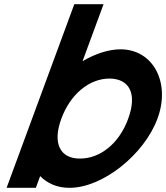

<svg xmlns="http://www.w3.org/2000/svg" viewBox="-20 -849 795 919"><path d="M172.2 -6.1 151.6 50H11.6L37.4 -20L133.6 -281L309.9 -759L335.7 -829H475.7L449.9 -759L375.1 -556.1C435.4 -591.4 498.6 -612.6 556.1 -613C715.1 -613 797.3 -451 733.6 -281C670.6 -110 471.2 51 311.6 50C254.1 50 206.5 29 172.2 -6.1ZM273.6 -281C230.1 -163 267.8 -89 363.2 -90C459.2 -90 550.7 -162 593.6 -281C637.5 -400 600.1 -472 504.4 -473C408.4 -473 317.5 -400 273.6 -281Z"/></svg>

Font: Nordica Plus
Style: NordicaClassicRgObl
Weight: 500
Version: Version 1.01